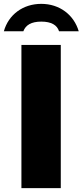

<svg xmlns="http://www.w3.org/2000/svg" viewBox="-51 -975 428 995"><path d="M60 -742V0H264V-742ZM255 -813H357C332 -898 258 -955 163 -955C68 -955 -7 -899 -31 -813H70C82 -845 111 -863 163 -863C215 -863 245 -845 255 -813Z"/></svg>

Font: Bisquit Text
Style: Bold
Weight: 800
Version: Version 1.004;Glyphs 3.2.3 (3260)